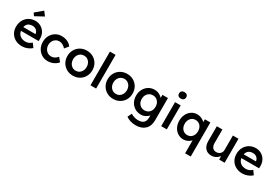

<svg xmlns="http://www.w3.org/2000/svg" viewBox="81 -2105 5264 3651"><g transform="rotate(30 2713.0 -280.0)"><path d="M319 10Q236 10 172.5 -24.5Q109 -59 73.5 -120Q38 -181 38 -259Q38 -341 72.5 -404Q107 -467 167.5 -502.5Q228 -538 307 -539Q377 -538 432.5 -504.5Q488 -471 519.5 -412.5Q551 -354 549 -279L548 -236H159Q169 -173 215 -136.5Q261 -100 332 -100Q369 -100 400 -112Q431 -124 467 -155L528 -70Q487 -33 431 -11.5Q375 10 319 10ZM307 -430Q186 -430 162 -320H429V-325Q425 -370 390 -400Q355 -430 307 -430ZM234 -600 195 -659 351 -790 419 -700Z M884 10Q810 10 751 -26Q692 -62 658 -124Q624 -186 624 -264Q624 -342 658 -404Q692 -466 751 -502Q810 -538 884 -538Q955 -538 1013 -511Q1071 -484 1103 -436L1035 -354Q1012 -385 973 -407Q934 -429 896 -429Q852 -429 817 -407.5Q782 -386 762.5 -348.5Q743 -311 743 -264Q743 -218 763.5 -180.5Q784 -143 819 -121.5Q854 -100 897 -100Q975 -100 1035 -172L1103 -89Q1069 -45 1009.5 -17.5Q950 10 884 10Z M1438 10Q1359 10 1297 -25.5Q1235 -61 1199 -123Q1163 -185 1163 -264Q1163 -343 1199 -405Q1235 -467 1297 -502.5Q1359 -538 1438 -538Q1516 -538 1578 -502.5Q1640 -467 1675.5 -405Q1711 -343 1711 -264Q1711 -185 1675.5 -123Q1640 -61 1578 -25.5Q1516 10 1438 10ZM1438 -99Q1481 -99 1514.5 -120.5Q1548 -142 1567 -179.5Q1586 -217 1586 -264Q1586 -312 1567 -349Q1548 -386 1514.5 -407.5Q1481 -429 1438 -429Q1394 -429 1360 -407.5Q1326 -386 1307 -348.5Q1288 -311 1288 -264Q1288 -217 1307 -179.5Q1326 -142 1360 -120.5Q1394 -99 1438 -99Z M1822 0V-740H1946V0Z M2322 10Q2243 10 2181 -25.5Q2119 -61 2083 -123Q2047 -185 2047 -264Q2047 -343 2083 -405Q2119 -467 2181 -502.5Q2243 -538 2322 -538Q2400 -538 2462 -502.5Q2524 -467 2559.5 -405Q2595 -343 2595 -264Q2595 -185 2559.5 -123Q2524 -61 2462 -25.5Q2400 10 2322 10ZM2322 -99Q2365 -99 2398.5 -120.5Q2432 -142 2451 -179.5Q2470 -217 2470 -264Q2470 -312 2451 -349Q2432 -386 2398.5 -407.5Q2365 -429 2322 -429Q2278 -429 2244 -407.5Q2210 -386 2191 -348.5Q2172 -311 2172 -264Q2172 -217 2191 -179.5Q2210 -142 2244 -120.5Q2278 -99 2322 -99Z M2942 230Q2883 230 2824.5 212Q2766 194 2730 165L2774 74Q2805 96 2848 109.5Q2891 123 2935 123Q3095 123 3095 -27V-76Q3071 -42 3024.5 -18.5Q2978 5 2928 5Q2854 5 2796 -30Q2738 -65 2704.5 -125.5Q2671 -186 2671 -265Q2671 -344 2704 -405.5Q2737 -467 2794.5 -502.5Q2852 -538 2924 -538Q2978 -538 3024.5 -515Q3071 -492 3097 -461L3098 -527H3219V-36Q3219 91 3145 160.5Q3071 230 2942 230ZM2947 -100Q3015 -100 3057 -146Q3099 -192 3099 -264Q3099 -337 3056.5 -383.5Q3014 -430 2947 -430Q2902 -430 2868 -408.5Q2834 -387 2814.5 -350Q2795 -313 2795 -264Q2795 -192 2837.5 -146Q2880 -100 2947 -100Z M3435 -639Q3398 -639 3377.5 -658Q3357 -677 3357 -710Q3357 -742 3378 -762Q3399 -782 3435 -782Q3473 -782 3493.5 -763Q3514 -744 3514 -710Q3514 -679 3493 -659Q3472 -639 3435 -639ZM3375 0V-527H3498V0Z M4027 220V-65Q4001 -34 3957 -12Q3913 10 3865 10Q3795 10 3739.5 -25.5Q3684 -61 3652 -123Q3620 -185 3620 -264Q3620 -343 3651.5 -405Q3683 -467 3737.5 -502.5Q3792 -538 3862 -538Q3912 -538 3957 -517.5Q4002 -497 4029 -466L4030 -528H4150V220ZM3885 -99Q3950 -99 3990.5 -145Q4031 -191 4031 -264Q4031 -337 3990.5 -383.5Q3950 -430 3885 -430Q3821 -430 3780 -383Q3739 -336 3739 -264Q3739 -192 3780 -145.5Q3821 -99 3885 -99Z M4477 10Q4391 10 4341.5 -46.5Q4292 -103 4292 -202V-527H4415V-228Q4415 -166 4444 -130.5Q4473 -95 4526 -95Q4577 -95 4611 -127.5Q4645 -160 4645 -211V-527H4768V0H4648L4646 -78Q4620 -39 4574.5 -14.5Q4529 10 4477 10Z M5159 10Q5076 10 5012.5 -24.5Q4949 -59 4913.5 -120Q4878 -181 4878 -259Q4878 -341 4912.5 -404Q4947 -467 5007.5 -502.5Q5068 -538 5147 -539Q5217 -538 5272.5 -504.5Q5328 -471 5359.5 -412.5Q5391 -354 5389 -279L5388 -236H4999Q5009 -173 5055 -136.5Q5101 -100 5172 -100Q5209 -100 5240 -112Q5271 -124 5307 -155L5368 -70Q5327 -33 5271 -11.5Q5215 10 5159 10ZM5147 -430Q5026 -430 5002 -320H5269V-325Q5265 -370 5230 -400Q5195 -430 5147 -430Z"/></g></svg>

Font: Lexend Deca Medium
Style: Regular
Weight: 500
Designer: Bonnie Shaver-Troup, Thomas Jockin
Foundry: Lexend
Version: Version 1.008; ttfautohint (v1.8.4.7-5d5b)